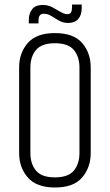

<svg xmlns="http://www.w3.org/2000/svg" viewBox="-20 -823 488 853"><path d="M65 -523Q65 -588 103.5 -632Q142 -676 224 -676Q307 -676 345 -632Q383 -588 383 -523V-143Q383 -79 345 -34.5Q307 10 224 10Q142 10 103.5 -34.5Q65 -79 65 -143ZM333 -523Q333 -571 308 -601Q283 -631 224 -631Q165 -631 140 -601Q115 -571 115 -523V-143Q115 -95 140 -65Q165 -35 224 -35Q283 -35 308 -65Q333 -95 333 -143ZM300 -803H343V-787Q343 -756 327.5 -738.5Q312 -721 283 -721Q260 -721 242 -731.5Q224 -742 208 -752Q192 -762 174 -762Q151 -762 151 -732V-719H108V-735Q108 -762 122.5 -781.5Q137 -801 170 -801Q193 -801 212 -791Q231 -781 247.5 -771Q264 -761 278 -760Q291 -760 295.5 -768Q300 -776 300 -790Z"/></svg>

Font: Khand Variable Light
Style: Regular
Weight: 300
Designer: Satya Rajpurohit
Foundry: Indian Type Foundry
Version: Version 3.000